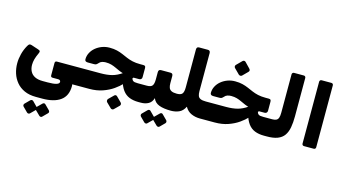

<svg xmlns="http://www.w3.org/2000/svg" viewBox="-119 -1214 3795 2126"><g transform="rotate(15 1778.5 -151.5)"><path d="M333 247Q255 247 199 221.5Q143 196 107 152.5Q71 109 53.5 54.5Q36 0 36 -60Q36 -112 50 -167Q64 -222 92 -271Q103 -291 112.5 -295.5Q122 -300 138 -295L220 -268Q242 -261 243 -250.5Q244 -240 235 -222Q217 -184 208 -151Q199 -118 199 -86Q199 -44 216 -11Q233 22 268.5 40Q304 58 359 58H417Q483 58 515.5 48Q548 38 548 18Q548 7 541 0.5Q534 -6 520 -6H456Q434 -6 434 -28V-168Q434 -191 456 -191H726Q740 -191 740 -176V-21Q740 8 711 8H664L634 -50Q665 -33 676 -17Q687 -1 687 27Q687 85 668 126.5Q649 168 612 194.5Q575 221 523 234Q471 247 408 247ZM316 440Q309 447 299 446.5Q289 446 282 439L229 386Q222 379 222 369.5Q222 360 229 352L282 299Q289 292 299 292Q309 292 316 299L368 352Q376 360 376.5 370Q377 380 369 387ZM456 440Q450 447 440 446.5Q430 446 423 439L369 386Q362 379 362 369Q362 359 369 352L423 299Q430 292 439.5 292Q449 292 455 299L508 352Q516 360 516.5 370Q517 380 509 387Z M710 8Q695 8 695 -7V-161Q695 -191 725 -191H957Q1032 -191 1087 -205.5Q1142 -220 1198 -259L1290 -322L1349 -269L1233 -145Q1202 -111 1151.5 -75.5Q1101 -40 1033 -16Q965 8 880 8ZM1443 8Q1384 8 1338.5 -10Q1293 -28 1262 -70Q1231 -112 1211 -184L1307 -279Q1307 -249 1311 -231.5Q1315 -214 1324 -205Q1333 -196 1347.5 -193.5Q1362 -191 1384 -191H1486Q1493 -191 1497 -186.5Q1501 -182 1501 -175V-21Q1501 -7 1493 0.5Q1485 8 1471 8ZM1305 -239 1303 -242Q1253 -242 1217.5 -250Q1182 -258 1154 -270Q1126 -282 1101 -294Q1076 -306 1047.5 -314.5Q1019 -323 981 -323Q959 -323 939 -316.5Q919 -310 907 -295Q893 -280 884.5 -275Q876 -270 857 -270H789Q754 -270 754 -298Q754 -337 772 -372Q790 -407 821.5 -433.5Q853 -460 894 -475.5Q935 -491 982 -491Q1030 -491 1066.5 -482Q1103 -473 1134 -459.5Q1165 -446 1196.5 -432.5Q1228 -419 1265.5 -410.5Q1303 -402 1353 -402H1390Q1407 -402 1412 -394.5Q1417 -387 1417 -372V-270Q1417 -256 1408.5 -247.5Q1400 -239 1386 -239ZM1200 155Q1193 162 1182.5 161.5Q1172 161 1165 154L1109 99Q1103 92 1103 81.5Q1103 71 1109 63L1165 8Q1172 0 1182 0Q1192 0 1199 8L1254 63Q1262 71 1262.5 81.5Q1263 92 1256 100Z M1471 8Q1456 8 1456 -7V-161Q1456 -191 1486 -191Q1533 -191 1549 -212Q1565 -233 1565 -284V-367Q1565 -398 1594 -398H1703Q1731 -398 1731 -367V-284Q1731 -253 1739 -232.5Q1747 -212 1768.5 -201.5Q1790 -191 1830 -191Q1845 -191 1845 -176V-22Q1845 8 1815 8Q1732 8 1680 -11.5Q1628 -31 1608 -81Q1595 -34 1558.5 -13Q1522 8 1471 8ZM1599 210Q1593 217 1583 216.5Q1573 216 1565 209L1512 156Q1506 149 1505.5 139Q1505 129 1512 122L1565 69Q1573 61 1583 61Q1593 61 1599 69L1652 122Q1659 129 1659.5 139.5Q1660 150 1653 157ZM1740 210Q1733 217 1723.5 216.5Q1714 216 1706 209L1652 156Q1646 149 1645.5 138.5Q1645 128 1652 122L1706 69Q1714 61 1723 61Q1732 61 1739 69L1792 122Q1799 129 1799.5 139.5Q1800 150 1793 157Z M1815 8Q1800 8 1800 -7V-161Q1800 -191 1830 -191Q1876 -191 1892 -212Q1908 -233 1908 -284V-719Q1908 -750 1936 -750H2037Q2065 -750 2065 -719V-284Q2065 -251 2072.5 -230.5Q2080 -210 2101.5 -200.5Q2123 -191 2163 -191Q2178 -191 2178 -176V-22Q2178 8 2148 8Q2095 8 2049 -12Q2003 -32 1975 -81Q1950 -29 1907.5 -10.5Q1865 8 1815 8Z M2148 8Q2133 8 2133 -7V-161Q2133 -191 2163 -191H2395Q2470 -191 2525 -205.5Q2580 -220 2636 -259L2728 -322L2787 -269L2671 -145Q2640 -111 2589.5 -75.5Q2539 -40 2471 -16Q2403 8 2318 8ZM2881 8Q2822 8 2776.5 -10Q2731 -28 2700 -70Q2669 -112 2649 -184L2745 -279Q2745 -249 2749 -231.5Q2753 -214 2762 -205Q2771 -196 2785.5 -193.5Q2800 -191 2822 -191H2924Q2931 -191 2935 -186.5Q2939 -182 2939 -175V-21Q2939 -7 2931 0.5Q2923 8 2909 8ZM2743 -239 2741 -242Q2691 -242 2655.5 -250Q2620 -258 2592 -270Q2564 -282 2539 -294Q2514 -306 2485.5 -314.5Q2457 -323 2419 -323Q2397 -323 2377 -316.5Q2357 -310 2345 -295Q2331 -280 2322.5 -275Q2314 -270 2295 -270H2227Q2192 -270 2192 -298Q2192 -337 2210 -372Q2228 -407 2259.5 -433.5Q2291 -460 2332 -475.5Q2373 -491 2420 -491Q2468 -491 2504.5 -482Q2541 -473 2572 -459.5Q2603 -446 2634.5 -432.5Q2666 -419 2703.5 -410.5Q2741 -402 2791 -402H2828Q2845 -402 2850 -394.5Q2855 -387 2855 -372V-270Q2855 -256 2846.5 -247.5Q2838 -239 2824 -239ZM2476 -572Q2469 -565 2457.5 -565.5Q2446 -566 2439 -573L2380 -632Q2372 -640 2372 -650.5Q2372 -661 2380 -669L2439 -728Q2446 -736 2457 -736Q2468 -736 2475 -728L2532 -669Q2552 -649 2535 -631Z M2909 8Q2894 8 2894 -7V-161Q2894 -191 2924 -191Q2953 -191 2970 -199.5Q2987 -208 2994.5 -228.5Q3002 -249 3002 -287V-727Q3002 -737 3008.5 -743.5Q3015 -750 3025 -750H3136Q3147 -750 3153 -743.5Q3159 -737 3159 -727V-286Q3159 -216 3149 -160.5Q3139 -105 3112.5 -67Q3086 -29 3036.5 -10Q2987 9 2909 8Z M3341 5Q3331 5 3324.5 -1.5Q3318 -8 3318 -18V-727Q3318 -737 3324.5 -743.5Q3331 -750 3341 -750H3452Q3463 -750 3469 -743.5Q3475 -737 3475 -727V-18Q3475 -8 3469 -1.5Q3463 5 3452 5Z"/></g></svg>

Font: Rubik ExtraBold
Style: Regular
Weight: 800
Designer: Hubert and Fischer
Foundry: Hubert and Fischer
Version: Version 2.300;gftools[0.9.30]